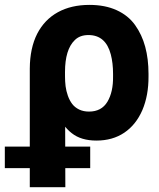

<svg xmlns="http://www.w3.org/2000/svg" viewBox="-81 -573 660 796"><path d="M189.9 203.1H42.5V-288.6Q43 -373.5 73.2 -433.1Q103.5 -491.7 158.7 -522.2Q213.9 -552.7 290 -552.7Q354.5 -552.7 402.6 -530.8Q450.7 -508.8 479 -469.2Q507.3 -429.7 521 -379.2Q534.7 -328.6 534.7 -266.6V-256.8Q535.2 -177.7 509.3 -116.7Q482.9 -55.7 434.3 -22.9Q385.7 9.8 318.8 9.8Q254.9 9.8 216.3 -21Q179.2 -49.8 157.2 -102.3Q135.3 -154.8 121.1 -232.9L188.5 -257.8Q188.5 -235.4 190.9 -215.6Q193.4 -195.8 200.4 -176Q207.5 -156.2 218.3 -142.1Q229 -127.9 246.8 -119.1Q264.6 -110.4 288.1 -110.4Q339.8 -110.4 364.3 -151.1Q388.7 -191.9 387.7 -256.8V-266.6Q387.7 -311.5 378.4 -347.2Q357.4 -427.7 285.6 -427.7Q250 -427.7 229 -406.7Q188.5 -367.7 188.5 -274.4ZM293 124H-61V34.7H293Z"/></svg>

Font: Inter Tight Stencil
Style: Bold
Weight: 700
Designer: Rasmus Andersson
Foundry: rsms
Version: Version 3.004;Glyphs 3.1.2 (3151)